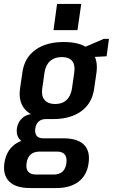

<svg xmlns="http://www.w3.org/2000/svg" viewBox="-45 -761 570 969"><path d="M223 -160Q134 -160 90 -200Q46 -240 56 -313L68 -395Q78 -469 133 -509Q188 -549 277 -549Q366 -549 409 -509Q452 -469 442 -395L430 -313Q420 -240 365.5 -200Q311 -160 223 -160ZM107 188Q35 188 2 155.5Q-31 123 -23 63Q-14 1 28 -31Q70 -63 142 -63H274Q346 -63 378.5 -31Q411 1 402 63Q394 123 352 155.5Q310 188 239 188ZM225 120Q282 120 290 63Q294 34 282 19Q270 4 242 4H156Q97 4 89 63Q81 120 139 120ZM111 -37Q72 -37 54 -58Q36 -79 40 -112Q45 -146 69 -166.5Q93 -187 133 -187H226L223 -160H186Q163 -160 149.5 -147Q136 -134 133 -112Q130 -90 139.5 -76.5Q149 -63 172 -63H209L205 -37ZM233 -236Q269 -236 290.5 -256Q312 -276 318 -313L330 -397Q335 -434 319 -453.5Q303 -473 267 -473Q231 -473 208.5 -453.5Q186 -434 180 -397L168 -313Q163 -276 180.5 -256Q198 -236 233 -236ZM351 -510 479 -565H505L493 -477L345 -469ZM365 -741 346 -609H225L243 -741Z"/></svg>

Font: Pathway Extreme Condensed SemiBold
Style: Italic
Weight: 600
Width: 3
Italic angle: -8°
Version: Version 1.001;gftools[0.9.26]